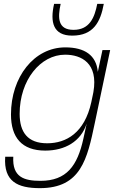

<svg xmlns="http://www.w3.org/2000/svg" viewBox="-20 -773 601 997"><path d="M472 -133 552 -513H512L488 -400C480 -486 420 -527 319 -527C157 -527 37 -373 37 -179C37 -59 93 9 215 9C317 9 400 -38 430 -131L413 -53C382 88 326 166 190 166C105 166 43 147 49 41H7C-2 170 72 204 187 204C400 204 433 53 472 -133ZM82 -182C82 -357 190 -489 318 -489C403 -489 491 -445 465 -295L463 -285L454 -242C419 -83 324 -29 225 -29C124 -29 82 -86 82 -182ZM261 -753C239 -658 256 -588 355 -588C466 -588 502 -660 519 -753H485C471 -680 444 -618 362 -618C280 -618 279 -680 295 -753Z"/></svg>

Font: Nacelle UltraLight
Style: Italic
Weight: 200
Italic angle: -12°
Designer: Sora Sagano
Foundry: Sora Sagano
Version: Version 1.000;FEAKit 1.0